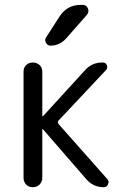

<svg xmlns="http://www.w3.org/2000/svg" viewBox="-20 -780 540 800"><path d="M78.1 -39.1V-481.4Q78.1 -498 88.9 -508.8Q99.6 -519.5 116.7 -519.5Q133.8 -519.5 145 -508.8Q156.2 -498 156.2 -481.4V-295.9H157.2H159.2L335 -488.3Q364.3 -520.5 408.2 -519.5Q420.9 -519.5 425.3 -508.3Q429.7 -497.1 421.9 -488.3L223.6 -277.3Q218.8 -270.5 223.6 -263.7L427.7 -33.2Q435.5 -24.4 430.2 -12.2Q424.8 0 413.1 0Q368.2 0 339.8 -33.2L159.2 -241.2Q158.2 -242.2 157.2 -242.2Q156.2 -242.2 156.2 -241.2V-39.1Q156.2 -22.5 145 -11.2Q133.8 0 116.7 0Q99.6 0 88.9 -11.2Q78.1 -22.5 78.1 -39.1ZM317.4 -759.8H323.2Q339.8 -759.8 346.2 -745.6Q352.5 -731.4 341.8 -717.8L255.9 -620.1Q228.5 -589.8 190.4 -589.8Q177.7 -589.8 171.4 -602.1Q165 -614.3 171.9 -624L228.5 -711.9Q259.8 -759.8 317.4 -759.8Z"/></svg>

Font: Rounded Mgen+ 1mn regular
Style: Regular
Weight: 400
Designer: [Source Han Sans]
Ryoko NISHIZUKA  (kana & ideographs); Paul D. Hunt (Latin, Greek & Cyrillic); Wenlong ZHANG  (bopomofo
Version: Version 1.059.20150602